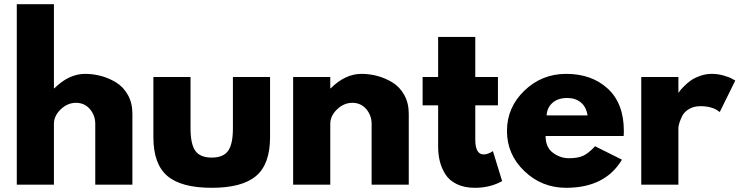

<svg xmlns="http://www.w3.org/2000/svg" viewBox="-20 -880 3524 915"><path d="M60 0V-860H237V-459H239Q308 -528 386 -528Q424 -528 461.5 -518Q499 -508 533.5 -487Q568 -466 589.5 -427.5Q611 -389 611 -338V0H434V-290Q434 -330 408.5 -360Q383 -390 342 -390Q302 -390 269.5 -359Q237 -328 237 -290V0Z M888 -513V-269Q888 -193 911 -161Q934 -129 989 -129Q1044 -129 1067 -161Q1090 -193 1090 -269V-513H1267V-226Q1267 -98 1200.5 -41.5Q1134 15 989 15Q844 15 777.5 -41.5Q711 -98 711 -226V-513Z M1377 0V-513H1554V-459H1556Q1625 -528 1703 -528Q1741 -528 1778.5 -518Q1816 -508 1850.5 -487Q1885 -466 1906.5 -427.5Q1928 -389 1928 -338V0H1751V-290Q1751 -330 1725.5 -360Q1700 -390 1659 -390Q1619 -390 1586.5 -359Q1554 -328 1554 -290V0Z M2068 -513V-704H2245V-513H2353V-378H2245V-215Q2245 -144 2285 -144Q2295 -144 2306 -148Q2317 -152 2323 -156L2329 -160L2373 -17Q2316 15 2243 15Q2193 15 2157 -2.5Q2121 -20 2102.5 -49.5Q2084 -79 2076 -111.5Q2068 -144 2068 -181V-378H1994V-513Z M2952 -232H2580Q2580 -178 2615 -152Q2650 -126 2691 -126Q2734 -126 2759 -137.5Q2784 -149 2816 -183L2944 -119Q2864 15 2678 15Q2562 15 2479 -64.5Q2396 -144 2396 -256Q2396 -368 2479 -448Q2562 -528 2678 -528Q2800 -528 2876.5 -457.5Q2953 -387 2953 -256Q2953 -238 2952 -232ZM2585 -330H2780Q2774 -370 2748.5 -391.5Q2723 -413 2683 -413Q2639 -413 2613 -390Q2587 -367 2585 -330Z M3036 0V-513H3213V-439H3215Q3217 -443 3221.5 -449Q3226 -455 3241 -470Q3256 -485 3273 -497Q3290 -509 3317 -518.5Q3344 -528 3372 -528Q3401 -528 3429 -520Q3457 -512 3470 -504L3484 -496L3410 -346Q3377 -374 3318 -374Q3286 -374 3263 -360Q3240 -346 3230.5 -326Q3221 -306 3217 -292Q3213 -278 3213 -270V0Z"/></svg>

Font: Hussar
Style: BoldWeb
Weight: 700
Foundry: Cannot Into Space Fonts
Version: Version 2.00